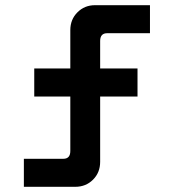

<svg xmlns="http://www.w3.org/2000/svg" viewBox="-20 -720 660 740"><path d="M72 0V-108H224Q251 -108 251 -138V-348H112V-456H251V-604Q251 -645 278.5 -672.5Q306 -700 346 -700H558V-592H393Q366 -592 366 -562V-456H510V-348H366V-96Q366 -55 338.5 -27.5Q311 0 270 0Z"/></svg>

Font: Space Grotesk SemiBold
Style: Regular
Weight: 600
Designer: Florian Karsten
Foundry: Florian Karsten
Version: Version 2.000